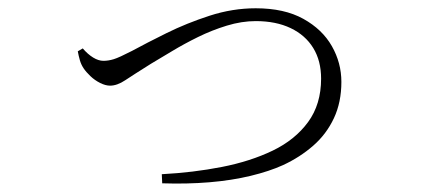

<svg xmlns="http://www.w3.org/2000/svg" viewBox="-20 -460 1040 464"><path d="M371 -39Q447 -43 516 -56.5Q585 -70 639 -96Q693 -122 724.5 -165Q756 -208 756 -270Q756 -313 737 -344Q718 -375 682.5 -392Q647 -409 598 -409Q564 -409 528 -398Q492 -387 458.5 -370.5Q425 -354 396 -336.5Q367 -319 345 -306Q302 -279 282.5 -266Q263 -253 246 -253Q235 -253 222 -259.5Q209 -266 198.5 -276Q188 -286 182 -295Q176 -304 173 -314.5Q170 -325 168 -336L180 -343Q192 -329 205 -321Q218 -313 230 -313Q242 -313 255 -317Q268 -321 299 -337Q334 -356 382.5 -380Q431 -404 486.5 -422Q542 -440 598 -440Q667 -440 713 -414.5Q759 -389 782 -348.5Q805 -308 805 -262Q805 -213 787 -174.5Q769 -136 737 -108Q705 -80 664 -61Q631 -46 585.5 -35Q540 -24 486 -19.5Q432 -15 372 -17Z"/></svg>

Font: Noto Serif SC ExtraLight
Style: Regular
Weight: 200
Designer: Ryoko NISHIZUKA 西塚涼子 (kana & ideographs); Frank Grießhammer (Latin, Greek & Cyrillic); Wenlong ZHANG 张文龙 (bopomofo); San
Foundry: Adobe
Version: Version 2.002-H1;hotconv 1.1.0;makeotfexe 2.6.0